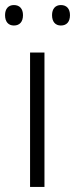

<svg xmlns="http://www.w3.org/2000/svg" viewBox="-31 -740 297 760"><path d="M-11 -680C-11 -654 2 -639 24 -639C47 -639 60 -654 60 -680C60 -705 47 -720 24 -720C2 -720 -11 -705 -11 -680ZM175 -680C175 -654 188 -639 210 -639C233 -639 246 -654 246 -680C246 -705 233 -720 210 -720C188 -720 175 -705 175 -680ZM145 0V-532H88V0Z"/></svg>

Font: Noto Sans Kannada Light
Style: Regular
Weight: 300
Designer: Jelle Bosma - Monotype Design Team
Foundry: Monotype Imaging Inc.
Version: Version 2.005